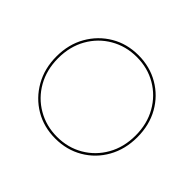

<svg xmlns="http://www.w3.org/2000/svg" viewBox="-118 -621 782 782"><g transform="rotate(45 273.0 -230.0)"><path d="M45 -230Q45 -300 76 -354Q107 -408 159.5 -439Q212 -470 278 -470Q344 -470 397 -439Q450 -408 480.5 -354Q511 -300 511 -230Q511 -161 480.5 -106.5Q450 -52 397 -21Q344 10 278 10Q212 10 159.5 -21Q107 -52 76 -106.5Q45 -161 45 -230ZM55 -230Q55 -163 84.5 -111Q114 -59 165 -29.5Q216 0 278 0Q341 0 391.5 -29.5Q442 -59 471.5 -111Q501 -163 501 -230Q501 -297 471.5 -349Q442 -401 391.5 -430.5Q341 -460 278 -460Q216 -460 165 -430.5Q114 -401 84.5 -349Q55 -297 55 -230Z"/></g></svg>

Font: Jost* Hairline
Style: Regular
Weight: 100
Version: Version 3.7